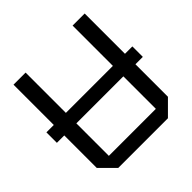

<svg xmlns="http://www.w3.org/2000/svg" viewBox="-181 -856 1011 1011"><g transform="rotate(-45 325.0 -350.0)"><path d="M5 -322V-400H645V-322ZM60 -80V-700H150V-80H500V-700H590V-80L510 0H140Z"/></g></svg>

Font: Tektur
Style: Regular
Weight: 400
Designer: Adam Jagosz
Foundry: Adam Jagosz
Version: Version 1.005;gftools[0.9.30]